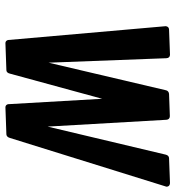

<svg xmlns="http://www.w3.org/2000/svg" viewBox="10 -640 632 691"><g transform="rotate(90 325.5 -294.0)"><path d="M435.1 -149.9 536.1 -575.2Q539.1 -586.4 548.8 -586.9L638.7 -590.3Q651.4 -589.4 651.4 -577.6L476.1 -14.6Q472.7 -2.4 463.4 -1.5L365.2 2Q356.9 1.5 354.5 -7.3L335 -346.2L244.6 -14.6Q241.7 -2 232.4 -1.5L134.3 2Q126 1.5 123.5 -7.3L73.7 -575.2Q75.2 -586.4 85.9 -586.9L176.8 -590.3Q188 -589.8 189 -577.6L205.1 -153.3L304.2 -575.2Q306.2 -585.4 317.4 -586.9L397.5 -589.8Q409.7 -589.4 410.6 -577.1Z"/></g></svg>

Font: Contrail One
Style: Regular
Weight: 400
Designer: Riccardo De Franceschi
Foundry: Sorkin Type Co.
Version: Version 1.003